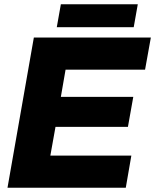

<svg xmlns="http://www.w3.org/2000/svg" viewBox="-20 -876 724 896"><path d="M239 -284H577L602 -424H264L286 -551H657L684 -701H138L15 0H567L593 -150H215ZM623 -856H264L245 -749H604Z"/></svg>

Font: Geom ExtraBold
Style: Bold Italic
Weight: 800
Italic angle: -10°
Version: Version 1.102